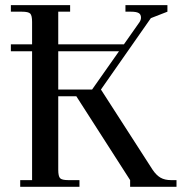

<svg xmlns="http://www.w3.org/2000/svg" viewBox="-20 -722 721 742"><path d="M22 -523.9V-550.8H104V-637.2Q104 -662.1 96.9 -669.4Q89.8 -676.8 64.9 -676.8H22V-702.1H251V-676.8H205.1V-550.8H459L519 -636.2Q524.9 -645 524.9 -653.8Q524.9 -666.5 515.9 -671.6Q506.8 -676.8 486.8 -676.8H464.8V-702.1H627V-676.8L563 -651.9L370.1 -376L569.8 -65.9Q584 -44.9 600.3 -35.4Q616.7 -25.9 641.1 -25.9H662.1V0H482.9V-25.9L274.9 -350.1H205.1V-65.9Q205.1 -41 212.2 -33.4Q219.2 -25.9 244.1 -25.9H287.1V0H58.1V-25.9H104V-523.9ZM205.1 -376H335.9L439.9 -523.9H205.1Z"/></svg>

Font: Dihjauti S
Style: Bold
Weight: 700
Designer: T. Christopher White
Version: Version 3.0.0